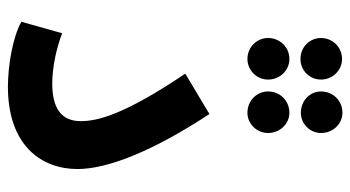

<svg xmlns="http://www.w3.org/2000/svg" viewBox="-220 -660 885 485"><g transform="rotate(90 222.5 -417.5)"><path d="M265 -735C293 -735 316 -758 316 -786C316 -816 293 -840 265 -840C234 -840 211 -816 211 -786C211 -758 234 -735 265 -735ZM129 -734C158 -734 181 -757 181 -786C181 -815 158 -839 129 -839C99 -839 76 -815 76 -786C76 -757 99 -734 129 -734ZM129 -600C158 -600 181 -624 181 -652C181 -682 158 -706 129 -706C99 -706 76 -682 76 -652C76 -624 99 -600 129 -600ZM265 -600C293 -600 316 -624 316 -652C316 -682 293 -706 265 -706C234 -706 211 -682 211 -652C211 -624 234 -600 265 -600ZM35 -29C74 -7 146 5 199 5C347 5 407 -79 407 -171C407 -247 361 -363 268 -504L166 -443C272 -286 286 -219 286 -179C286 -128 251 -107 191 -107C151 -107 103 -117 64 -132Z"/></g></svg>

Font: Noto Sans Arabic UI Cn SmBd
Style: Regular
Weight: 600
Width: 3
Designer: Monotype Design Team, Nadine Chahine and Nizar Qandah
Foundry: Monotype Imaging Inc.
Version: Version 2.010